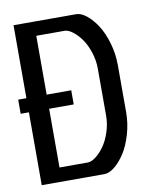

<svg xmlns="http://www.w3.org/2000/svg" viewBox="-116 -766 691 830"><g transform="rotate(-10 229.5 -351.0)"><path d="M414.1 -454.1V-248Q414.1 -198.7 400.4 -151.6Q386.7 -104.5 366 -72Q345.2 -39.6 320.8 -19.8Q296.4 0 274.9 0H0V-319.8H-36.1V-381.8H0V-702.1H274.9Q296.4 -702.1 320.8 -682.4Q345.2 -662.6 366 -630.1Q386.7 -597.7 400.4 -550.5Q414.1 -503.4 414.1 -454.1ZM326.2 -248V-454.1Q326.2 -490.7 314.5 -526.4Q302.7 -562 285.4 -586.2Q268.1 -610.4 248.5 -625.2Q229 -640.1 212.9 -640.1H88.9V-381.8H196.8V-319.8H88.9V-62H212.9Q229 -62 248.5 -76.9Q268.1 -91.8 285.4 -116Q302.7 -140.1 314.5 -175.8Q326.2 -211.4 326.2 -248Z"/></g></svg>

Font: Favorite Color
Style: Regular
Weight: 400
Designer: Bryce Wilner
Version: Version 1.000;PS 1.0;hotconv 16.6.51;makeotf.lib2.5.65220 DE